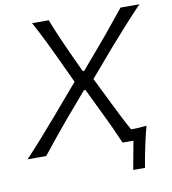

<svg xmlns="http://www.w3.org/2000/svg" viewBox="-111 -793 919 1027"><g transform="rotate(-10 348.5 -279.5)"><path d="M-17.5 0Q27.5 -48 71.8 -98Q116 -148 163 -202.5L302 -365L239.5 -499Q216 -549.5 190.5 -601.5Q165 -653.5 132.5 -713H223Q242.5 -663 263.2 -614.8Q284 -566.5 304 -523.5L355 -413.5H363L458.5 -525.5Q496 -569 534.8 -616.8Q573.5 -664.5 613 -713H715.5Q662.5 -657.5 616.2 -606.2Q570 -555 531.5 -510.5L404 -362L474 -220Q494.5 -178.5 514.2 -139.5Q534 -100.5 555.5 -62Q576.5 -62 597.5 -63Q618.5 -64 640 -66.5Q631.5 -36 625 -7.5Q618.5 21 613 47.5Q607.5 74.5 602.2 101.2Q597 128 593 154H529L557.5 0H498.5Q477.5 -49 457 -93.2Q436.5 -137.5 416.5 -178L351.5 -312H343.5L227.5 -176.5Q191.5 -133.5 156.8 -91.2Q122 -49 83.5 0Z"/></g></svg>

Font: Commissioner Flair Light
Style: Italic
Weight: 300
Italic angle: -12°
Designer: Kostas Bartsokas
Foundry: Kostas Bartsokas
Version: Version 1.000; ttfautohint (v1.8.3)